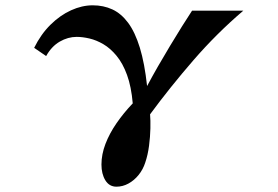

<svg xmlns="http://www.w3.org/2000/svg" viewBox="-20 -580 1040 719"><path d="M327.1 -560.1Q367.7 -560.1 400.9 -544.7Q434.1 -529.3 460 -494.4Q485.8 -459.5 503.7 -401.4Q521.5 -343.3 530.8 -257.8Q549.3 -292.5 571.5 -331.3Q593.8 -370.1 616.9 -408.4Q640.1 -446.8 661.4 -481Q682.6 -515.1 699.2 -540H891.1Q791 -454.6 704.1 -354.2Q617.2 -253.9 542 -151.9Q543.9 -130.4 543.2 -99.1Q542.5 -67.9 538.1 -33.9Q533.7 0 523.9 28.8Q515.6 54.7 499 75.2Q482.4 95.7 460.9 107.4Q439.5 119.1 416 119.1Q389.2 119.1 374.5 95.2Q359.9 71.3 359.9 36.1Q359.9 -2 375 -41.3Q390.1 -80.6 416.7 -119.1Q443.4 -157.7 477.1 -192.9Q471.7 -255.4 455.8 -299.1Q439.9 -342.8 416.7 -370.8Q393.6 -398.9 367.4 -414.3Q341.3 -429.7 315.2 -435.8Q289.1 -441.9 267.1 -441.9Q234.4 -441.9 203.6 -424.1Q172.9 -406.2 152.8 -370.1L107.9 -400.9Q133.3 -452.1 169.2 -487.5Q205.1 -522.9 246.1 -541.5Q287.1 -560.1 327.1 -560.1Z"/></svg>

Font: BIZ UDPMincho
Style: Bold
Weight: 700
Designer: TypeBank Co., Ltd.
Foundry: Morisawa Inc.
Version: Version 1.06